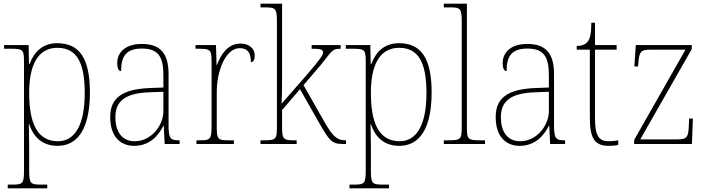

<svg xmlns="http://www.w3.org/2000/svg" viewBox="-20 -780 3840 1040"><path d="M22 240H236V220H205C145 220 138 215 138 143V13C138 -50 136 -88 136 -108H138C163 -33 213 10 292 10C399 10 467 -80 467 -279C467 -463 411 -546 290 -546C209 -546 163 -496 141 -434H137L135 -536H2V-516H35C107 -516 110 -511 110 -442V143C110 215 104 220 43 220H22ZM294 -15C178 -15 138 -119 138 -278C138 -422 182 -521 291 -521C397 -521 439 -439 439 -276C439 -111 390 -15 294 -15Z M707 10C795 10 841 -51 865 -99H867L872 0H953V-20H948C900 -20 893 -33 893 -107V-379C893 -486 852 -542 749 -542C649 -542 615 -487 615 -440C615 -410 622 -395 636 -395C636 -475 663 -517 749 -517C844 -517 865 -464 865 -371V-306L790 -303C644 -297 577 -251 577 -146C577 -40 632 10 707 10ZM710 -15C635 -15 605 -74 605 -145C605 -226 650 -275 788 -280L865 -283V-178C865 -100 799 -15 710 -15Z M1044 0H1247V-20H1221C1160 -20 1154 -24 1154 -97V-280C1154 -398 1203 -519 1278 -519C1323 -519 1339 -493 1339 -443C1353 -443 1360 -459 1360 -479C1360 -515 1332 -544 1283 -544C1211 -544 1176 -482 1155 -428H1153L1150 -536H1039V-516H1051C1121 -516 1126 -512 1126 -441V-97C1126 -24 1119 -20 1059 -20H1044Z M1391 0H1587V-20H1580C1513 -20 1508 -25 1508 -95V-184L1605 -297L1713 -107C1769 -9 1782 0 1843 0H1854V-20H1849C1807 -20 1783 -41 1740 -115L1624 -319L1715 -425C1779 -503 1776 -516 1825 -516V-536H1668V-516C1713 -516 1730 -513 1730 -497C1730 -482 1717 -462 1637 -369L1505 -218C1508 -270 1508 -327 1508 -374V-760H1391V-740H1413C1473 -740 1480 -735 1480 -663V-95C1480 -25 1475 -20 1407 -20H1391Z M1873 240H2087V220H2056C1996 220 1989 215 1989 143V13C1989 -50 1987 -88 1987 -108H1989C2014 -33 2064 10 2143 10C2250 10 2318 -80 2318 -279C2318 -463 2262 -546 2141 -546C2060 -546 2014 -496 1992 -434H1988L1986 -536H1853V-516H1886C1958 -516 1961 -511 1961 -442V143C1961 215 1955 220 1894 220H1873ZM2145 -15C2029 -15 1989 -119 1989 -278C1989 -422 2033 -521 2142 -521C2248 -521 2290 -439 2290 -276C2290 -111 2241 -15 2145 -15Z M2384 0H2607V-20H2586C2513 -20 2509 -24 2509 -94V-760H2384V-740H2414C2474 -740 2481 -736 2481 -662V-94C2481 -24 2477 -20 2404 -20H2384Z M2795 10C2883 10 2929 -51 2953 -99H2955L2960 0H3041V-20H3036C2988 -20 2981 -33 2981 -107V-379C2981 -486 2940 -542 2837 -542C2737 -542 2703 -487 2703 -440C2703 -410 2710 -395 2724 -395C2724 -475 2751 -517 2837 -517C2932 -517 2953 -464 2953 -371V-306L2878 -303C2732 -297 2665 -251 2665 -146C2665 -40 2720 10 2795 10ZM2798 -15C2723 -15 2693 -74 2693 -145C2693 -226 2738 -275 2876 -280L2953 -283V-178C2953 -100 2887 -15 2798 -15Z M3277 10C3293 10 3310 9 3329 5V-20C3309 -16 3296 -15 3276 -15C3225 -15 3203 -44 3203 -135V-511H3320V-536H3203V-657H3183C3183 -599 3176 -567 3161 -552C3150 -539 3130 -531 3104 -531V-511H3175V-141C3175 -29 3203 10 3277 10Z M3415 0H3728L3733 -138H3713L3711 -95C3708 -39 3702 -25 3650 -25H3448L3727 -514V-536H3424L3416 -420H3436L3438 -442C3443 -497 3449 -511 3501 -511H3693L3415 -22Z"/></svg>

Font: Noto Serif Armenian SemiCondensed Thin
Style: Regular
Weight: 100
Width: 4
Designer: Monotype Design Team
Foundry: Monotype Imaging Inc.
Version: Version 2.008